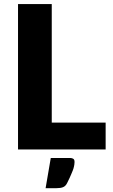

<svg xmlns="http://www.w3.org/2000/svg" viewBox="-20 -749 565 962"><path d="M239.3 -134.8H509.3V0H70.3V-728.5H239.3ZM234.4 42.5H329.6Q337.9 42.5 342.3 44.4Q348.6 46.9 350.1 49.3Q352.5 52.7 353 56.6Q353.5 59.1 353.5 63Q353.5 65.4 352.5 75.2Q351.6 83 348.1 95.2Q346.7 101.1 336.4 125Q330.6 139.6 316.4 168Q308.6 184.1 295.4 189Q283.7 193.8 263.7 193.8H208.5Z"/></svg>

Font: Lato-ExtraBold
Style: Regular
Weight: 500
Designer: Lukasz Dziedzic with Adam Twardoch and Botio Nikoltchev
Foundry: tyPoland Lukasz Dziedzic
Version: ""